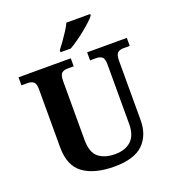

<svg xmlns="http://www.w3.org/2000/svg" viewBox="-164 -1056 1075 1191"><g transform="rotate(-20 373.5 -460.5)"><path d="M387 10Q257 10 183.5 -42.5Q110 -95 110 -218V-600Q110 -640 94.5 -650.5Q79 -661 59 -661H16V-714H361V-661H319Q298 -661 283 -650Q268 -639 268 -596V-210Q268 -126 308.5 -93.5Q349 -61 417 -61Q484 -61 523 -96.5Q562 -132 562 -208V-600Q562 -640 547 -650.5Q532 -661 511 -661H469V-714H731V-661H688Q667 -661 652 -650Q637 -639 637 -596V-206Q637 -106 577.5 -48Q518 10 387 10ZM314 -784Q329 -803 347.5 -829Q366 -855 383.5 -882Q401 -909 411 -931H568V-921Q559 -908 537.5 -888Q516 -868 489 -846Q462 -824 434 -804.5Q406 -785 382 -771H314Z"/></g></svg>

Font: Noto Serif Thai
Style: Bold
Weight: 700
Designer: Monotype Design Team
Foundry: Monotype Imaging Inc.
Version: Version 2.002; ttfautohint (v1.8.4.7-5d5b)